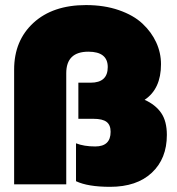

<svg xmlns="http://www.w3.org/2000/svg" viewBox="-20 -720 692 750"><path d="M410.2 9.8Q323.2 9.8 276.9 -12.2V-160.2Q308.1 -147.9 352.1 -147.9Q412.1 -147.9 412.1 -205.1Q412.1 -231.9 396.2 -243.9Q380.4 -255.9 345.2 -255.9H286.1V-397H334Q400.9 -397 400.9 -458Q400.9 -518.1 325.2 -518.1Q238.8 -518.1 238.8 -434.1V0H35.2V-448.2Q35.2 -561.5 110.8 -630.9Q186.5 -700.2 315.9 -700.2Q387.2 -700.2 444.3 -680.4Q501.5 -660.6 536.6 -627.7Q571.8 -594.7 590.3 -554.2Q608.9 -513.7 608.9 -469.2Q608.9 -372.6 544.9 -330.1Q587.4 -311 609.6 -278.8Q631.8 -246.6 631.8 -192.9Q631.8 -100.1 573 -45.2Q514.2 9.8 410.2 9.8Z"/></svg>

Font: Kanit ExtraBold
Style: Regular
Weight: 800
Designer: Katatrad Team
Foundry: CadsonDemak
Version: Version 1.000;PS 001.000;hotconv 1.0.88;makeotf.lib2.5.64775